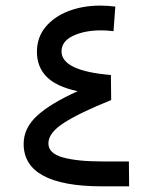

<svg xmlns="http://www.w3.org/2000/svg" viewBox="-20 -658 529 678"><path d="M372.6 -304.7Q262.2 -260.3 206.5 -224.6Q150.9 -189 150.9 -151.9Q150.9 -116.2 201.9 -102.1Q252.9 -87.9 341.3 -87.9H435.1L436 0H337.9Q63.5 -1 63.5 -149.9Q63.5 -206.1 111.8 -250Q160.2 -293.9 254.4 -335.9Q178.7 -352.1 144.5 -387Q110.4 -421.9 110.4 -475.1Q110.4 -525.9 140.6 -562.5Q170.9 -599.1 221.7 -618.7Q272.5 -638.2 333.5 -638.2Q360.4 -638.2 387.2 -634.8L380.9 -547.9Q358.4 -550.8 336.9 -550.8Q278.8 -550.8 238 -531.5Q197.3 -512.2 197.3 -476.6Q197.3 -407.7 371.6 -393.1Z"/></svg>

Font: Vazir
Style: Regular
Weight: 400
Designer: Saber Rastikerdar
Foundry: Saber Rastikerdar
Version: Version 30.0.0